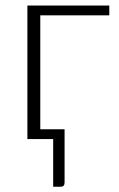

<svg xmlns="http://www.w3.org/2000/svg" viewBox="-20 -518 444 715"><path d="M387 -461H130V-36.5H220.5V162Q220.5 177.5 205.5 177.5H178V0H82V-497.5H387Z"/></svg>

Font: Lato 2
Style: Regular
Weight: 300
Designer: Lukasz Dziedzic with Adam Twardoch and Botio Nikoltchev
Foundry: tyPoland Lukasz Dziedzic
Version: Version 2.015; 2015-08-06; http://www.latofonts.com/